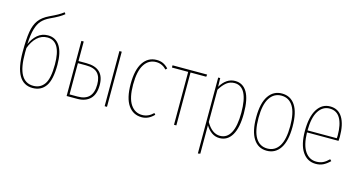

<svg xmlns="http://www.w3.org/2000/svg" viewBox="-92 -1141 3281 1746"><g transform="rotate(15 1549.0 -267.5)"><path d="M395 -251Q395 -112 352.5 -51Q310 10 230 10Q59 10 59 -285Q59 -405 70.5 -474Q82 -543 113.5 -586Q145 -629 208 -659Q255 -681 283.5 -697Q312 -713 335 -731L346 -716Q308 -683 218 -642Q172 -620 144.5 -590Q117 -560 101.5 -506.5Q86 -453 82 -363Q105 -418 146 -453.5Q187 -489 244 -489Q317 -489 356 -428.5Q395 -368 395 -251ZM372 -249Q372 -469 243 -469Q188 -469 147 -430Q106 -391 83 -327L82 -283Q81 -143 118.5 -77Q156 -11 231 -11Q298 -11 335 -64Q372 -117 372 -249Z M814 -174Q814 -87 770.5 -43.5Q727 0 649 0H549V-519H571V-335H645Q814 -335 814 -174ZM907 -519H929V0H907ZM791 -174Q791 -243 757.5 -279Q724 -315 646 -315H571V-21H647Q719 -21 755 -58.5Q791 -96 791 -174Z M1368 -479 1355 -465Q1313 -509 1257 -509Q1187 -509 1146.5 -447Q1106 -385 1106 -257Q1106 -132 1146.5 -71.5Q1187 -11 1256 -11Q1314 -11 1360 -57L1372 -44Q1321 10 1257 10Q1176 10 1129.5 -57Q1083 -124 1083 -257Q1083 -391 1129.5 -460Q1176 -529 1257 -529Q1291 -529 1317 -517Q1343 -505 1368 -479Z M1733 -519 1730 -498H1582V0H1560V-498H1407V-519Z M2147 -264Q2147 -130 2106 -60Q2065 10 1990 10Q1948 10 1915 -13.5Q1882 -37 1859 -76V192L1837 196V-519H1856L1858 -438Q1913 -529 1995 -529Q2069 -529 2108 -463.5Q2147 -398 2147 -264ZM2123 -264Q2123 -509 1995 -509Q1952 -509 1920 -483.5Q1888 -458 1859 -410V-106Q1914 -11 1989 -11Q2054 -11 2088.5 -74.5Q2123 -138 2123 -264Z M2606 -262Q2606 -127 2560.5 -58.5Q2515 10 2434 10Q2353 10 2308.5 -58.5Q2264 -127 2264 -259Q2264 -393 2310 -461Q2356 -529 2436 -529Q2517 -529 2561.5 -462.5Q2606 -396 2606 -262ZM2286 -259Q2286 -135 2324.5 -73Q2363 -11 2434 -11Q2506 -11 2545 -73Q2584 -135 2584 -262Q2584 -387 2545.5 -448Q2507 -509 2436 -509Q2366 -509 2326 -447Q2286 -385 2286 -259Z M3043 -246H2746Q2749 -127 2789 -69Q2829 -11 2895 -11Q2931 -11 2958 -24Q2985 -37 3013 -65L3027 -51Q2997 -21 2966 -5.5Q2935 10 2896 10Q2816 10 2770 -58Q2724 -126 2724 -255Q2724 -388 2768.5 -458.5Q2813 -529 2890 -529Q2967 -529 3006 -465Q3045 -401 3045 -284Q3045 -268 3043 -246ZM3023 -292Q3023 -395 2990 -452Q2957 -509 2890 -509Q2826 -509 2786.5 -448.5Q2747 -388 2746 -265H3022Q3023 -273 3023 -292Z"/></g></svg>

Font: Fira Sans Extra Condensed Thin
Style: Regular
Weight: 250
Width: 1
Designer: Carrois Corporate & Edenspiekermann AG
Foundry: Carrois Corporate GbR & Edenspiekermann AG
Version: Version 4.203